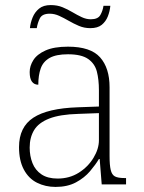

<svg xmlns="http://www.w3.org/2000/svg" viewBox="-20 -727 567 757"><path d="M199 10Q159 10 126 -6.5Q93 -23 74 -58.5Q55 -94 55 -147Q55 -226 111.5 -263Q168 -300 287 -304L370 -307V-371Q370 -413 362 -444.5Q354 -476 327.5 -494.5Q301 -513 248 -513Q201 -513 175.5 -498.5Q150 -484 140.5 -457Q131 -430 131 -393Q115 -393 106 -405Q97 -417 97 -443Q97 -467 111.5 -490Q126 -513 159.5 -528Q193 -543 248 -543Q337 -543 374.5 -501Q412 -459 412 -383V-111Q412 -76 416.5 -57Q421 -38 433 -31.5Q445 -25 471 -25H477V0H381L373 -100H370Q357 -78 335 -52Q313 -26 279.5 -8Q246 10 199 10ZM207 -23Q254 -23 290.5 -46Q327 -69 348.5 -104.5Q370 -140 370 -174V-281L289 -278Q216 -276 174 -259.5Q132 -243 114.5 -214Q97 -185 97 -145Q97 -112 108 -84Q119 -56 143.5 -39.5Q168 -23 207 -23ZM336 -616Q312 -616 291 -625Q270 -634 251 -645Q232 -656 213.5 -664.5Q195 -673 176 -673Q146 -673 137 -654.5Q128 -636 125 -616H98Q100 -637 108.5 -658Q117 -679 134 -693Q151 -707 180 -707Q206 -707 226.5 -698.5Q247 -690 265.5 -679Q284 -668 302 -659.5Q320 -651 338 -651Q366 -651 375.5 -667.5Q385 -684 388 -704H415Q413 -682 405 -662Q397 -642 381 -629Q365 -616 336 -616Z"/></svg>

Font: Noto Serif Kannada ExtraLight
Style: Regular
Weight: 250
Version: Version 2.003